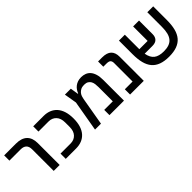

<svg xmlns="http://www.w3.org/2000/svg" viewBox="169 -1573 2537 2537"><g transform="rotate(-45 1438.0 -304.0)"><path d="M343 -402Q343 -458 315 -484Q287 -510 236 -510H25V-608H243Q348 -608 401 -557Q454 -506 454 -409V0H343Z M568 -98H756Q822 -98 862.5 -141Q903 -184 903 -262V-346Q903 -424 862.5 -467Q822 -510 756 -510H568V-608H762Q820 -608 867.5 -589Q915 -570 949 -532Q983 -494 1001 -437Q1019 -380 1019 -304Q1019 -228 1001 -171Q983 -114 949 -76Q915 -38 867.5 -19Q820 0 762 0H568Z M1190 -432 1160 -608H1271L1289 -495H1295Q1305 -521 1320.5 -543.5Q1336 -566 1358 -583Q1380 -600 1408.5 -610Q1437 -620 1474 -620Q1512 -620 1545.5 -607.5Q1579 -595 1603.5 -567.5Q1628 -540 1642 -495Q1656 -450 1656 -386V0H1385V-98H1545V-364Q1545 -392 1541.5 -420.5Q1538 -449 1526 -471Q1514 -493 1491.5 -507Q1469 -521 1431 -521Q1393 -521 1368 -508Q1343 -495 1327.5 -476Q1312 -457 1304.5 -434.5Q1297 -412 1294 -393L1226 0H1115Z M1770 -98H1915V-445Q1915 -475 1900 -492.5Q1885 -510 1838 -510H1780V-608H1855Q1943 -608 1984.5 -568.5Q2026 -529 2026 -451V0H1770Z M2490 12Q2403 12 2342 -10.5Q2281 -33 2243 -78Q2205 -123 2187.5 -191.5Q2170 -260 2170 -353V-608H2280V-337H2435V-608H2545V-354Q2545 -303 2517.5 -274Q2490 -245 2433 -245H2288Q2303 -161 2351 -124Q2399 -87 2490 -87Q2545 -87 2585 -101Q2625 -115 2650.5 -145Q2676 -175 2688 -222Q2700 -269 2700 -335V-608H2810V-353Q2810 -260 2792.5 -191.5Q2775 -123 2737 -78Q2699 -33 2638 -10.5Q2577 12 2490 12Z"/></g></svg>

Font: IBM Plex Sans Hebrew Medium
Style: Regular
Weight: 500
Designer: Mike Abbink, Paul van der Laan, Pieter van Rosmalen, Yanek Iontef
Foundry: Bold Monday
Version: Version 1.2